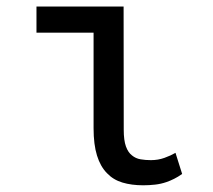

<svg xmlns="http://www.w3.org/2000/svg" viewBox="-20 -548 640 578"><path d="M89.8 -528.3V-449.7H261.7V-162.1Q261.7 -112.8 272 -79.8Q282.2 -46.9 301.8 -26.9Q320.8 -6.8 348.4 1.5Q376 9.8 411.1 9.8Q429.2 9.8 446.8 7.8Q464.4 5.9 481.4 0Q492.7 -3.9 504.4 -9.8Q516.1 -15.6 528.3 -24.4L508.3 -87.9Q494.1 -79.6 475.1 -72.8Q456.1 -65.9 434.1 -65.9Q418 -65.9 403.3 -68.4Q388.7 -70.8 377.4 -80.1Q365.7 -88.9 359.1 -107.2Q352.5 -125.5 352.5 -157.2L352.1 -528.3Z"/></svg>

Font: Roboto Mono
Style: Regular
Weight: 400
Monospace: yes
Designer: Google
Version: Version 3.000